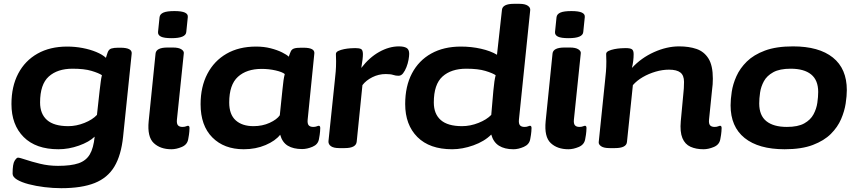

<svg xmlns="http://www.w3.org/2000/svg" viewBox="-20 -774 4498 1006"><path d="M301 212Q258 212 213 206.5Q168 201 130 191Q92 181 69 167Q46 153 46 136Q46 85 56.5 68.5Q67 52 74 52Q83 52 114 62.5Q145 73 190 84Q235 95 284 95Q352 95 391.5 81.5Q431 68 450.5 35Q470 2 476 -58Q447 -30 393.5 -11Q340 8 286 8Q168 8 104 -56Q40 -120 40 -229Q40 -321 75.5 -388.5Q111 -456 176.5 -493Q242 -530 332 -530Q373 -530 412.5 -522.5Q452 -515 484.5 -501.5Q517 -488 535 -471Q537 -479 539.5 -485.5Q542 -492 544 -499Q550 -516 564 -520Q578 -524 599 -524H611Q673 -524 670 -493L625 -58Q615 39 579.5 98.5Q544 158 476 185Q408 212 301 212ZM338 -113Q380 -113 422.5 -130Q465 -147 488 -172L502 -299Q506 -330 508 -347Q510 -364 514 -380Q498 -391 460 -402.5Q422 -414 360 -414Q281 -414 235.5 -373Q190 -332 190 -237Q190 -177 226.5 -145Q263 -113 338 -113Z M878 8Q820 8 785.5 -24.5Q751 -57 759 -139L795 -493Q798 -525 858 -525H886Q916 -525 930.5 -515.5Q945 -506 943 -494L907 -147Q905 -126 912.5 -117.5Q920 -109 936 -109Q947 -109 954.5 -112Q962 -115 965 -115Q973 -115 973 -103Q973 -99 972 -84.5Q971 -70 966 -44Q961 -16 932.5 -4Q904 8 878 8ZM879 -574Q840 -574 823.5 -582Q807 -590 808 -606L816 -684Q818 -700 836 -708Q854 -716 894 -716Q932 -716 949 -708Q966 -700 964 -684L956 -606Q953 -574 879 -574Z M1257 8Q1154 8 1092.5 -54Q1031 -116 1031 -228Q1031 -319 1066.5 -387Q1102 -455 1167 -492.5Q1232 -530 1322 -530Q1363 -530 1398 -521Q1433 -512 1458 -499.5Q1483 -487 1493 -477Q1499 -495 1504 -505.5Q1509 -516 1521 -520Q1533 -524 1558 -524H1570Q1630 -524 1627 -494L1592 -147Q1590 -126 1597.5 -117.5Q1605 -109 1621 -109Q1632 -109 1639.5 -112Q1647 -115 1650 -115Q1658 -115 1658 -103Q1658 -99 1657 -84.5Q1656 -70 1651 -44Q1646 -17 1617.5 -5Q1589 7 1563 7Q1517 7 1488 -10.5Q1459 -28 1448 -68Q1423 -36 1371.5 -14Q1320 8 1257 8ZM1308 -113Q1355 -113 1393 -130.5Q1431 -148 1446 -170L1460 -305Q1463 -336 1465.5 -353Q1468 -370 1472 -386Q1459 -397 1424 -405Q1389 -413 1351 -413Q1272 -413 1226.5 -371.5Q1181 -330 1181 -237Q1181 -174 1215 -143.5Q1249 -113 1308 -113Z M1758 2Q1728 2 1714 -8Q1700 -18 1701 -34L1734 -349Q1737 -376 1739 -399.5Q1741 -423 1741 -453Q1741 -462 1740.5 -471Q1740 -480 1740 -491Q1740 -501 1752.5 -507Q1765 -513 1782.5 -516.5Q1800 -520 1816.5 -521Q1833 -522 1841 -522Q1861 -522 1871 -517.5Q1881 -513 1881.5 -491.5Q1882 -470 1873 -418Q1915 -473 1967 -502Q2019 -531 2070 -531Q2096 -531 2110 -523Q2124 -515 2124 -492Q2124 -480 2120.5 -460.5Q2117 -441 2109.5 -422Q2102 -403 2092 -390Q2082 -377 2068 -377Q2053 -377 2040 -381.5Q2027 -386 2001 -386Q1964 -386 1931 -369.5Q1898 -353 1879 -328L1849 -32Q1846 2 1786 2Z M2349 8Q2231 8 2167 -56Q2103 -120 2103 -229Q2103 -322 2138.5 -389.5Q2174 -457 2239.5 -493.5Q2305 -530 2395 -530Q2450 -530 2500.5 -518.5Q2551 -507 2584 -487L2610 -722Q2613 -754 2673 -754H2701Q2731 -754 2745.5 -744Q2760 -734 2758 -720L2699 -147Q2697 -126 2704.5 -117.5Q2712 -109 2728 -109Q2739 -109 2746.5 -112Q2754 -115 2757 -115Q2765 -115 2765 -103Q2765 -99 2764 -84.5Q2763 -70 2758 -44Q2753 -17 2724.5 -4.5Q2696 8 2670 8Q2624 8 2594.5 -10.5Q2565 -29 2554 -69Q2518 -33 2460.5 -12.5Q2403 8 2349 8ZM2401 -113Q2444 -113 2487 -130Q2530 -147 2554 -172L2565 -299Q2568 -330 2570.5 -347Q2573 -364 2577 -380Q2561 -391 2523 -402.5Q2485 -414 2423 -414Q2344 -414 2298.5 -373Q2253 -332 2253 -237Q2253 -177 2289.5 -145Q2326 -113 2401 -113Z M2958 8Q2900 8 2865.5 -24.5Q2831 -57 2839 -139L2875 -493Q2878 -525 2938 -525H2966Q2996 -525 3010.5 -515.5Q3025 -506 3023 -494L2987 -147Q2985 -126 2992.5 -117.5Q3000 -109 3016 -109Q3027 -109 3034.5 -112Q3042 -115 3045 -115Q3053 -115 3053 -103Q3053 -99 3052 -84.5Q3051 -70 3046 -44Q3041 -16 3012.5 -4Q2984 8 2958 8ZM2959 -574Q2920 -574 2903.5 -582Q2887 -590 2888 -606L2896 -684Q2898 -700 2916 -708Q2934 -716 2974 -716Q3012 -716 3029 -708Q3046 -700 3044 -684L3036 -606Q3033 -574 2959 -574Z M3666 8Q3627 8 3598 -5Q3569 -18 3555.5 -50.5Q3542 -83 3547 -139L3561 -289Q3562 -300 3563 -311.5Q3564 -323 3564 -345Q3564 -379 3545 -394Q3526 -409 3485 -409Q3451 -409 3415 -398.5Q3379 -388 3348 -370Q3317 -352 3296 -328L3265 -30Q3262 2 3202 2H3174Q3144 2 3130 -7.5Q3116 -17 3117 -29L3150 -349Q3153 -376 3155 -399.5Q3157 -423 3157 -453Q3157 -462 3156.5 -471Q3156 -480 3156 -491Q3156 -501 3168.5 -507Q3181 -513 3198.5 -516.5Q3216 -520 3232.5 -521Q3249 -522 3257 -522Q3283 -522 3291.5 -515.5Q3300 -509 3300 -490Q3300 -455 3291 -418Q3340 -471 3407 -501Q3474 -531 3538 -531Q3590 -531 3629.5 -517.5Q3669 -504 3692 -467.5Q3715 -431 3715 -362Q3715 -346 3714 -332Q3713 -318 3711 -304L3695 -147Q3693 -126 3700.5 -117.5Q3708 -109 3724 -109Q3735 -109 3742.5 -112Q3750 -115 3753 -115Q3761 -115 3761 -103Q3761 -99 3760 -84.5Q3759 -70 3754 -44Q3749 -16 3720.5 -4Q3692 8 3666 8Z M4091 8Q3955 8 3881.5 -51Q3808 -110 3808 -222Q3808 -253 3814 -293Q3820 -333 3838.5 -374.5Q3857 -416 3893 -451.5Q3929 -487 3988 -509Q4047 -531 4135 -531Q4271 -531 4344 -472.5Q4417 -414 4417 -302Q4417 -272 4411 -232Q4405 -192 4387 -150Q4369 -108 4333.5 -72.5Q4298 -37 4239 -14.5Q4180 8 4091 8ZM4103 -109Q4161 -109 4194 -127.5Q4227 -146 4242.5 -175Q4258 -204 4262.5 -235.5Q4267 -267 4267 -292Q4267 -354 4230 -384Q4193 -414 4123 -414Q4065 -414 4031.5 -395.5Q3998 -377 3982.5 -348.5Q3967 -320 3962.5 -289Q3958 -258 3958 -232Q3958 -169 3995.5 -139Q4033 -109 4103 -109Z"/></svg>

Font: Asap Expanded Expanded Regular
Style: Bold Italic
Weight: 700
Width: 7
Italic angle: -6°
Designer: Pablo Cosgaya
Foundry: Omnibus-Type
Version: Version 3.001; ttfautohint (v1.8.4.7-5d5b)